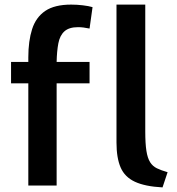

<svg xmlns="http://www.w3.org/2000/svg" viewBox="-20 -800 768 834"><path d="M708 -52Q680 -60 661.5 -69Q643 -78 632 -95.5Q621 -113 616 -144.5Q611 -176 611 -229V-780H486V-181Q486 -114 504 -72.5Q522 -31 566 -10.5Q610 10 686 14ZM28 -438H103V6H226V-438H369V-531H226Q227 -578 233.5 -612Q240 -646 260 -664Q280 -682 319 -682Q341 -682 369 -676L382 -769Q365 -774 339.5 -777Q314 -780 289 -780Q217 -780 176.5 -752.5Q136 -725 119.5 -673.5Q103 -622 103 -551V-531H28Z"/></svg>

Font: Repo DemiBold
Style: Regular
Weight: 600
Designer: Stefan Peev
Foundry: Context Ltd
Version: Version 1.502